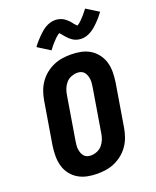

<svg xmlns="http://www.w3.org/2000/svg" viewBox="-176 -1081 967 1190"><g transform="rotate(-20 307.5 -486.0)"><path d="M257 8Q223 8 191 1.5Q159 -5 132 -21Q105 -37 85.5 -62.5Q66 -88 57.5 -119Q49 -150 49 -183.5Q49 -217 54 -251L101 -534Q106 -563 116 -591Q126 -619 143.5 -644.5Q161 -670 185 -689.5Q209 -709 237 -721.5Q265 -734 294 -738.5Q323 -743 352 -743Q386 -743 418.5 -736.5Q451 -730 477.5 -714Q504 -698 523.5 -672.5Q543 -647 552 -616Q561 -585 560.5 -551.5Q560 -518 555 -484L508 -201Q503 -172 493 -144Q483 -116 465.5 -90.5Q448 -65 424 -45.5Q400 -26 372 -13.5Q344 -1 315 3.5Q286 8 257 8ZM257 -112Q277 -112 297.5 -120Q318 -128 332 -144.5Q346 -161 353.5 -180.5Q361 -200 364 -220L411 -504Q413 -517 414.5 -530.5Q416 -544 414.5 -557Q413 -570 409 -582Q405 -594 397 -604Q389 -614 377 -618.5Q365 -623 352 -623Q332 -623 311.5 -615Q291 -607 277 -590.5Q263 -574 255.5 -554.5Q248 -535 245 -515L198 -231Q196 -218 194.5 -204.5Q193 -191 194.5 -178Q196 -165 200 -153Q204 -141 212 -131Q220 -121 232 -116.5Q244 -112 257 -112ZM250 -808 169 -859Q182 -877 194.5 -891Q207 -905 219 -917Q231 -929 242.5 -939Q254 -949 269 -958Q284 -967 300.5 -972Q317 -977 334 -977Q339 -977 344 -976.5Q349 -976 353.5 -975Q358 -974 362.5 -973Q367 -972 371.5 -970Q376 -968 381 -966Q386 -964 389.5 -961.5Q393 -959 397 -956Q401 -953 405 -949.5Q409 -946 412.5 -943Q416 -940 419 -936.5Q422 -933 425 -930Q428 -927 430 -923.5Q432 -920 436 -915.5Q440 -911 443.5 -907.5Q447 -904 450.5 -900.5Q454 -897 453 -896Q453 -895 452 -895H450Q450 -896 454 -898Q458 -900 461 -902Q464 -904 468 -907Q472 -910 473.5 -912Q475 -914 477 -915.5Q479 -917 481.5 -919Q484 -921 485.5 -923.5Q487 -926 489.5 -928Q492 -930 494.5 -933Q497 -936 499.5 -938.5Q502 -941 505 -944Q508 -947 510.5 -950.5Q513 -954 516 -957.5Q519 -961 521.5 -964.5Q524 -968 527.5 -972Q531 -976 534 -980L615 -930Q602 -912 589.5 -897.5Q577 -883 565 -871.5Q553 -860 541.5 -850Q530 -840 515 -831Q500 -822 484 -817Q468 -812 451 -812Q446 -812 441 -812.5Q436 -813 431 -814Q426 -815 421.5 -816Q417 -817 412.5 -819Q408 -821 403.5 -823Q399 -825 395.5 -827.5Q392 -830 388 -833Q384 -836 380 -839Q376 -842 372.5 -845.5Q369 -849 366 -852.5Q363 -856 360 -859Q357 -862 354.5 -865Q352 -868 348 -873Q344 -878 341 -881.5Q338 -885 334.5 -888.5Q331 -892 331 -893Q331 -894 332 -894L334 -893L330 -891Q326 -889 323.5 -887Q321 -885 316.5 -881.5Q312 -878 310.5 -876.5Q309 -875 307 -873.5Q305 -872 303 -870Q301 -868 299 -865.5Q297 -863 294.5 -860.5Q292 -858 289.5 -855.5Q287 -853 284.5 -850Q282 -847 279 -844Q276 -841 273.5 -838Q271 -835 268 -831.5Q265 -828 262.5 -824Q260 -820 257 -816.5Q254 -813 250 -808Z"/></g></svg>

Font: Iosevka Aile Heavy Oblique
Style: Regular
Weight: 900
Italic angle: -9°
Designer: Belleve Invis
Foundry: Belleve Invis
Version: Version 31.1.0; ttfautohint (v1.8.4)